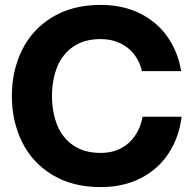

<svg xmlns="http://www.w3.org/2000/svg" viewBox="-20 -752 790 784"><path d="M28.4 -360Q28.4 -463.6 70.4 -548.4Q112.4 -633.2 194.7 -682.6Q277 -732 391.2 -732Q481.4 -732 551.4 -697.3Q621.4 -662.6 664.3 -601.1Q707.2 -539.6 719.6 -461.6H560Q550.4 -500.8 527.8 -530.1Q505.2 -559.4 470.1 -575.9Q435 -592.4 391.2 -592.4Q323.8 -592.4 279 -561.4Q234.2 -530.4 213.3 -478.1Q192.4 -425.8 192.4 -360Q192.4 -294.2 213.3 -241.9Q234.2 -189.6 279 -158.6Q323.8 -127.6 391.2 -127.6Q438.4 -127.6 474 -146.4Q509.6 -165.2 531.9 -198.5Q554.2 -231.8 562.4 -275.2H721.6Q711.6 -193 669.5 -127.5Q627.4 -62 555.8 -25Q484.2 12 391.2 12Q277 12 194.7 -37.4Q112.4 -86.8 70.4 -171.6Q28.4 -256.4 28.4 -360Z"/></svg>

Font: Aspekta Variable
Style: Regular
Weight: 400
Designer: Ivo Dolenc
Version: Version 2.100